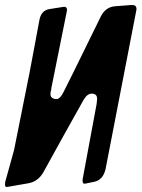

<svg xmlns="http://www.w3.org/2000/svg" viewBox="-66 -750 564 765"><path d="M476 -703 354 -73V-74Q344 -34 311 -26L277 -19Q274 -18 270 -18Q263 -18 263 -31Q263 -37 264 -40L319 -336Q321 -352 321 -356Q321 -377 299 -377Q282 -377 267 -352Q240 -304 186.5 -208Q133 -112 107 -64Q86 -27 48 -20L-32 -6Q-34 -6 -36.5 -5.5Q-39 -5 -40 -5Q-46 -5 -46 -15Q-46 -22 -45 -26L-10 -152L53 -467Q60 -503 72.5 -571Q85 -639 91 -670Q98 -709 132 -714L183 -722Q186 -723 190 -723Q201 -723 201 -710Q201 -707 199 -699L138 -396L139 -397Q135 -384 135 -375Q135 -357 158 -355L160 -356H162L161 -355Q175 -358 187 -383Q216 -440 267.5 -545.5Q319 -651 336 -685Q355 -722 392 -725L457 -730H462Q478 -730 478 -713Q478 -711 476 -703Z"/></svg>

Font: Bangerz Fix
Style: Regular
Weight: 400
Designer: vernon adams
Foundry: Vernon Adams
Version: Version 2.10;December 28, 2023;FontCreator 13.0.0.2683 64-bi